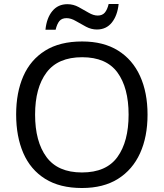

<svg xmlns="http://www.w3.org/2000/svg" viewBox="-20 -933 821 963"><path d="M720 -358Q720 -247 682.5 -164.5Q645 -82 572 -36Q499 10 391 10Q280 10 206.5 -36Q133 -82 97 -165Q61 -248 61 -359Q61 -469 97 -551Q133 -633 206.5 -679Q280 -725 392 -725Q499 -725 572 -679.5Q645 -634 682.5 -551.5Q720 -469 720 -358ZM156 -358Q156 -223 213 -145.5Q270 -68 391 -68Q513 -68 569 -145.5Q625 -223 625 -358Q625 -493 569 -569.5Q513 -646 392 -646Q271 -646 213.5 -569.5Q156 -493 156 -358ZM208 -784Q214 -843 242.5 -877.5Q271 -912 318 -912Q348 -912 374.5 -897.5Q401 -883 425 -869Q449 -855 470 -855Q493 -855 505.5 -869.5Q518 -884 525 -913H575Q569 -855 541 -820Q513 -785 466 -785Q438 -785 411.5 -799Q385 -813 360.5 -827.5Q336 -842 314 -842Q290 -842 278 -827.5Q266 -813 259 -784Z"/></svg>

Font: Noto Sans Tifinagh Azawagh
Style: Regular
Weight: 400
Designer: JamraPatel
Foundry: JamraPatel LLC
Version: Version 2.006; ttfautohint (v1.8.4.7-5d5b)